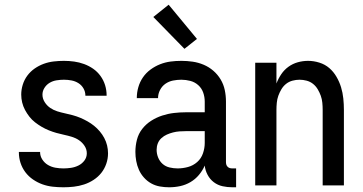

<svg xmlns="http://www.w3.org/2000/svg" viewBox="-20 -786 1540 814"><path d="M249 8Q226 8 203.5 5.5Q181 3 160 -4.5Q139 -12 120 -25Q101 -38 87.5 -56Q74 -74 67 -95.5Q60 -117 60 -140V-142H150V-141Q150 -124 159.5 -109.5Q169 -95 183.5 -86.5Q198 -78 215 -75Q232 -72 249 -72Q265 -72 281.5 -74.5Q298 -77 313 -84.5Q328 -92 338 -105.5Q348 -119 348 -136Q348 -153 338.5 -167.5Q329 -182 315 -191.5Q301 -201 284.5 -206Q268 -211 251.5 -214.5Q235 -218 219 -222.5Q203 -227 187 -233.5Q171 -240 156.5 -248.5Q142 -257 128.5 -267.5Q115 -278 104.5 -291.5Q94 -305 86 -320Q78 -335 74 -351.5Q70 -368 70 -385Q70 -406 76.5 -427Q83 -448 96 -465.5Q109 -483 127 -495.5Q145 -508 165.5 -515.5Q186 -523 208 -525.5Q230 -528 251 -528Q273 -528 294.5 -525Q316 -522 336.5 -514.5Q357 -507 375 -494.5Q393 -482 406 -464Q419 -446 425.5 -425Q432 -404 432 -382V-380H342V-381Q342 -397 334 -411Q326 -425 312.5 -433.5Q299 -442 283 -445Q267 -448 251 -448Q236 -448 220 -445.5Q204 -443 190.5 -435Q177 -427 168.5 -413.5Q160 -400 160 -385Q160 -368 169.5 -353Q179 -338 193 -328.5Q207 -319 223 -314Q239 -309 255.5 -305.5Q272 -302 288.5 -297.5Q305 -293 320.5 -286.5Q336 -280 351 -271.5Q366 -263 379 -252.5Q392 -242 403 -229Q414 -216 422 -201Q430 -186 434 -169.5Q438 -153 438 -136Q438 -113 430.5 -91.5Q423 -70 409.5 -53Q396 -36 377 -23.5Q358 -11 336.5 -4Q315 3 293 5.5Q271 8 249 8Z M697 8Q677 8 657.5 4.5Q638 1 621 -8.5Q604 -18 590.5 -33Q577 -48 569 -66Q561 -84 557.5 -103.5Q554 -123 554 -142Q554 -168 560.5 -193.5Q567 -219 583 -239.5Q599 -260 621 -274Q643 -288 667.5 -296Q692 -304 717.5 -307Q743 -310 769 -310H848V-355Q848 -375 841.5 -393.5Q835 -412 820.5 -425Q806 -438 787 -443Q768 -448 749 -448Q731 -448 713.5 -444.5Q696 -441 681.5 -431Q667 -421 658.5 -404.5Q650 -388 650 -370H560V-371Q560 -394 566.5 -416.5Q573 -439 586 -458Q599 -477 618 -491Q637 -505 658.5 -513.5Q680 -522 702.5 -525Q725 -528 749 -528Q773 -528 797 -524.5Q821 -521 843.5 -511.5Q866 -502 884.5 -486Q903 -470 915.5 -449Q928 -428 933 -404Q938 -380 938 -355V-99Q938 -93 939.5 -88Q941 -83 945 -79Q949 -75 954 -73.5Q959 -72 965 -72H981V8H965Q944 8 923.5 3.5Q903 -1 886.5 -13.5Q870 -26 860 -45Q850 -64 848 -84Q839 -63 823.5 -44.5Q808 -26 787.5 -14Q767 -2 744 3Q721 8 697 8ZM733 -72Q755 -72 777 -78Q799 -84 816 -99Q833 -114 840.5 -136Q848 -158 848 -180V-230H769Q755 -230 741 -229Q727 -228 713.5 -224.5Q700 -221 687.5 -215.5Q675 -210 664.5 -200.5Q654 -191 649 -178Q644 -165 644 -151Q644 -134 650.5 -118Q657 -102 669.5 -91Q682 -80 699 -76Q716 -72 733 -72ZM762 -579 630 -714 695 -766 815 -621Z M1062 0V-520H1152V-432Q1160 -453 1172.5 -471.5Q1185 -490 1203 -503Q1221 -516 1242.5 -522Q1264 -528 1286 -528Q1310 -528 1334 -520.5Q1358 -513 1376 -497.5Q1394 -482 1406.5 -460.5Q1419 -439 1426 -416Q1433 -393 1435.5 -368.5Q1438 -344 1438 -320V0H1348V-320Q1348 -335 1346.5 -350.5Q1345 -366 1340 -380Q1335 -394 1327 -407.5Q1319 -421 1307 -430.5Q1295 -440 1280 -444Q1265 -448 1250 -448Q1235 -448 1220 -444Q1205 -440 1193 -430.5Q1181 -421 1173 -407.5Q1165 -394 1160 -380Q1155 -366 1153.5 -350.5Q1152 -335 1152 -320V0Z"/></svg>

Font: Iosevka SS18 Medium
Style: Regular
Weight: 500
Monospace: yes
Designer: Belleve Invis
Foundry: Belleve Invis
Version: Version 25.1.1; ttfautohint (v1.8.4)